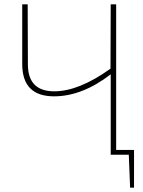

<svg xmlns="http://www.w3.org/2000/svg" viewBox="-20 -710 656 881"><path d="M595 -22V151H577L571 0H488V-369Q357 -268 228 -268Q83 -268 82 -414V-690H107L108 -415Q108 -291 229 -291Q342 -291 487 -395L488 -690H513V-22Z"/></svg>

Font: Taylor Sans Thin
Style: Regular
Weight: 100
Italic angle: -8°
Designer: Natanael Gama
Version: Version 1.001 September 8, 2015